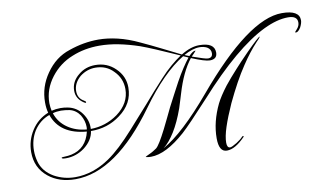

<svg xmlns="http://www.w3.org/2000/svg" viewBox="-73 -812 1739 1025"><g transform="rotate(-10 796.5 -299.5)"><path d="M261 57Q173 57 115 10Q52 -41 52 -126Q52 -189 86 -242Q120 -295 178 -318Q171 -343 171 -375Q171 -459 220 -529Q271 -603 349 -628Q429 -656 509 -656Q558 -656 613 -643Q668 -630 729 -601Q781 -577 832 -551.5Q883 -526 935 -500Q988 -533 1034 -533Q1117 -533 1117 -479Q1117 -443 1077 -443Q1051 -443 979 -473Q928 -409 894 -294Q890 -281 884.5 -263Q879 -245 871 -220Q845 -147 814.5 -98Q784 -49 752 -24Q863 -86 1020 -272Q1317 -625 1498 -625Q1593 -625 1593 -570Q1593 -555 1582 -533Q1568 -510 1556 -510Q1551 -510 1551 -513Q1551 -513 1554.5 -517Q1558 -521 1564 -528Q1577 -543 1577 -561Q1577 -597 1527 -597Q1468 -597 1395 -562Q1234 -484 1019 -245Q908 -124 866 -86Q759 9 678 9Q665 9 651 6L650 5Q650 3 683 -12Q690 -16 697.5 -20.5Q705 -25 712 -30Q730 -44 771 -125Q785 -153 798 -180Q811 -207 824 -234Q841 -266 857.5 -298Q874 -330 891 -361Q912 -399 931.5 -428.5Q951 -458 967 -478L940 -490Q826 -421 704 -252Q481 57 261 57ZM262 46Q358 46 449 -16Q481 -38 517.5 -72Q554 -106 596 -153Q614 -173 640.5 -203Q667 -233 703 -273Q729 -303 755.5 -333Q782 -363 809 -392Q841 -427 871 -452.5Q901 -478 928 -496Q854 -529 803 -550.5Q752 -572 724 -582Q665 -602 611.5 -612.5Q558 -623 509 -623Q428 -623 360 -595Q289 -567 242 -506Q193 -442 193 -367Q193 -356 194.5 -345.5Q196 -335 198 -325Q222 -331 246 -331Q257 -331 266.5 -330Q276 -329 286 -327Q333 -318 361 -279Q390 -239 387 -193Q468 -194 534 -241Q606 -294 606 -371Q606 -429 565 -470Q527 -511 467 -511Q422 -511 384 -482Q345 -449 345 -405Q345 -365 380 -347V-346Q387 -345 387 -336Q387 -336 386.5 -335.5Q386 -335 385 -335Q382 -335 374 -340Q335 -366 335 -409Q335 -459 378 -493Q416 -525 469 -525Q533 -525 577 -482Q623 -438 623 -377Q623 -289 546 -233Q477 -181 386 -182Q379 -132 330 -95Q308 -79 283 -70.5Q258 -62 230 -62Q207 -62 207 -68Q207 -72 228 -72Q234 -72 242.5 -73Q251 -74 261 -76Q343 -94 364 -183Q220 -195 182 -305Q129 -286 97 -237Q68 -190 68 -131Q68 -116 70 -101.5Q72 -87 76 -72Q91 -16 148 17Q201 46 262 46ZM1083 47Q1040 47 1040 -27Q1040 -116 1085 -209Q1103 -245 1141 -295Q1156 -314 1173 -333.5Q1190 -353 1210 -375Q1221 -388 1240 -407.5Q1259 -427 1285 -454Q1353 -522 1360 -522Q1362 -522 1357 -516Q1356 -514 1351.5 -509Q1347 -504 1339 -496Q1296 -450 1255 -388Q1228 -348 1202 -300.5Q1176 -253 1150 -198Q1119 -129 1102.5 -78.5Q1086 -28 1086 5Q1086 33 1103 33Q1112 33 1140 16Q1166 -1 1174 -11Q1177 -15 1182 -15Q1184 -13 1184 -12Q1184 -11 1182 -9Q1128 47 1083 47ZM1069 -455Q1094 -455 1094 -480Q1094 -501 1074 -513Q1056 -522 1034 -522Q996 -522 948 -495Q955 -492 961 -489.5Q967 -487 973 -485Q995 -508 1008 -508Q1010 -508 1010 -507Q1005 -501 999 -494.5Q993 -488 985 -480Q1019 -468 1040 -461.5Q1061 -455 1069 -455ZM366 -194Q367 -198 367 -207Q367 -241 348 -273Q327 -304 293 -312Q282 -314 270 -315.5Q258 -317 247 -317Q223 -317 202 -311Q219 -259 265 -228Q308 -199 366 -194Z"/></g></svg>

Font: Imperial Script
Style: Regular
Weight: 400
Designer: Robert E. Leuschke
Foundry: Robert E. Leuschke
Version: Version 1.010; ttfautohint (v1.8.3)